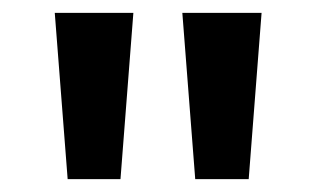

<svg xmlns="http://www.w3.org/2000/svg" viewBox="-20 -734 491 298"><path d="M187 -714 167 -456H85L65 -714ZM386 -714 366 -456H283L263 -714Z"/></svg>

Font: Noto Sans Sora Sompeng SemiBold
Style: Regular
Weight: 600
Version: Version 2.101